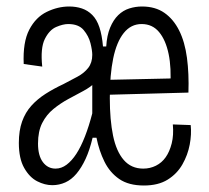

<svg xmlns="http://www.w3.org/2000/svg" viewBox="-20 -560 644 591"><path d="M141 10Q118 10 94.5 -2Q71 -14 54.5 -43Q38 -72 38 -120Q38 -158 48 -186Q58 -214 76.5 -234.5Q95 -255 120 -271Q145 -287 175 -301Q198 -313 218.5 -324Q239 -335 251.5 -351Q264 -367 264 -391Q264 -405 258.5 -427Q253 -449 237.5 -467.5Q222 -486 190 -486Q174 -486 153 -477Q132 -468 118 -440Q104 -412 110 -355L53 -363Q50 -430 70 -468.5Q90 -507 124 -523.5Q158 -540 193 -540Q214 -540 232 -534Q250 -528 264 -514Q278 -500 286 -476Q294 -452 297 -417H307Q309 -451 319 -475Q329 -499 344 -513.5Q359 -528 378 -534Q397 -540 417 -540Q458 -540 486 -520.5Q514 -501 531.5 -466Q549 -431 555.5 -382Q562 -333 560 -275L301 -268V-314L530 -319L504 -293Q508 -351 499 -394Q490 -437 469.5 -461.5Q449 -486 416 -486Q383 -486 361 -458.5Q339 -431 328.5 -380.5Q318 -330 318 -258Q318 -191 328 -142.5Q338 -94 361 -67.5Q384 -41 421 -41Q442 -41 460 -50Q478 -59 490 -76Q502 -93 508.5 -118.5Q515 -144 512 -177L567 -175Q570 -147 564 -115Q558 -83 541.5 -54Q525 -25 496 -7Q467 11 423 11Q376 11 347 -9Q318 -29 301.5 -62.5Q285 -96 277 -136H265Q256 -98 243.5 -71Q231 -44 215.5 -25.5Q200 -7 181 1.5Q162 10 141 10ZM151 -41Q169 -41 185 -53Q201 -65 215 -86.5Q229 -108 241.5 -140Q254 -172 264 -211V-323L274 -307Q259 -292 236.5 -280Q214 -268 190 -255Q166 -242 144.5 -224.5Q123 -207 110 -181.5Q97 -156 97 -118Q97 -81 112 -61Q127 -41 151 -41Z"/></svg>

Font: Bricolage Grotesque Condensed ExtraLight
Style: Regular
Weight: 250
Width: 3
Designer: Mathieu Triay
Foundry: Atelier Triay
Version: Version 1.000;gftools[0.9.30]